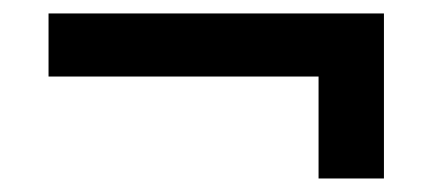

<svg xmlns="http://www.w3.org/2000/svg" viewBox="-20 -391 640 284"><path d="M51.8 -371.1H547.9V-127H451.2V-277.8H51.8Z"/></svg>

Font: Post Grotesk Medium
Style: Medium
Weight: 500
Version: Version 1.0